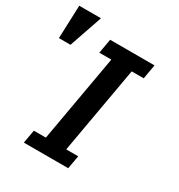

<svg xmlns="http://www.w3.org/2000/svg" viewBox="-195 -928 982 1053"><g transform="rotate(30 296.0 -401.0)"><path d="M126.5 -84H202.5L299.5 -634H223.5L239.5 -725H520.5L504.5 -634H428.5L331.5 -84H407.5L392.5 0H111.5ZM137 -802 65 -592.5H-8.5L-0.5 -802Z"/></g></svg>

Font: JuliaMono BoldItalic
Style: Regular
Weight: 700
Italic angle: -9°
Monospace: yes
Designer: cormullion
Foundry: corm
Version: Version 0.049; ttfautohint (v1.8.4)